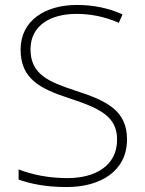

<svg xmlns="http://www.w3.org/2000/svg" viewBox="-20 -744 584 774"><path d="M492 -182C492 -299 410 -338 283 -379C177 -414 103 -444 103 -545C103 -643 186 -688 288 -688C343 -688 400 -678 459 -652L474 -686C416 -712 356 -724 290 -724C163 -724 63 -662 63 -544C63 -426 142 -386 259 -348C383 -307 452 -275 452 -181C452 -75 363 -26 252 -26C172 -26 107 -41 55 -61V-20C102 -4 160 10 249 10C385 10 492 -54 492 -182Z"/></svg>

Font: Noto Sans Gurmukhi ExtraLight
Style: Regular
Weight: 200
Designer: Jelle Bosma - Monotype Design Team
Foundry: Monotype Imaging Inc.
Version: Version 2.004